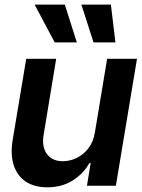

<svg xmlns="http://www.w3.org/2000/svg" viewBox="-20 -799 611 826"><path d="M388.2 -229 440.9 -545.9H569.3L478.5 0H354L370.1 -97.2H364.3Q338.9 -51.3 291.7 -22Q244.6 7.3 182.6 6.8Q129.4 6.8 92.3 -16.8Q55.2 -40.5 39.6 -86.7Q23.9 -132.8 34.7 -198.2L92.8 -545.9H221.7L167.5 -217.8Q159.2 -166.5 182.4 -135.7Q205.6 -105 251.5 -105.5Q280.3 -105.5 309.1 -119.1Q337.9 -132.8 359.6 -160.2Q381.3 -187.5 388.2 -229ZM215.3 -616.7 128.9 -779.3H258.8L310.5 -616.7ZM382.3 -616.7 330.1 -779.3H457L476.6 -616.7Z"/></svg>

Font: Inter Tight SemiBold
Style: Italic
Weight: 600
Italic angle: -9.39999°
Designer: Rasmus Andersson
Foundry: rsms
Version: Version 3.004